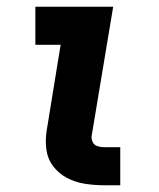

<svg xmlns="http://www.w3.org/2000/svg" viewBox="-20 -550 472 570"><path d="M289 0H337V-113H289Q279 -113 269.5 -116Q260 -119 255.5 -127.5Q251 -136 252 -146L316 -530H85V-417H160L119 -165Q114 -136 117.5 -107.5Q121 -79 137.5 -57Q154 -35 178.5 -22Q203 -9 231.5 -4.5Q260 0 289 0Z"/></svg>

Font: Iosevka Sparkle XBdObl
Style: Regular
Weight: 800
Italic angle: -9°
Designer: Belleve Invis
Foundry: Belleve Invis
Version: Version 4.5.0; ttfautohint (v1.8.3)